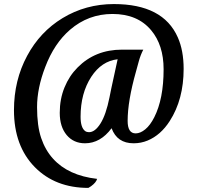

<svg xmlns="http://www.w3.org/2000/svg" viewBox="-20 -728 975 946"><path d="M608.9 -132.3Q608.9 -70.8 648.4 -70.8Q671.4 -70.8 695.8 -90.8Q720.2 -110.8 740.2 -150.4Q786.1 -241.2 786.1 -386.7Q786.1 -505.9 724.6 -579.1Q657.7 -659.2 534.2 -659.2Q415.5 -659.2 325.2 -581.5Q247.1 -514.2 203.1 -398.4Q162.6 -293.5 162.6 -200.4Q162.6 -107.4 182.9 -47.9Q203.1 11.7 241.2 53.7Q316.4 137.2 458.5 153.3Q453.6 171.4 428.7 189.5Q421.4 194.8 415.5 197.8Q252.9 197.8 152.3 96.2Q48.8 -8.3 48.8 -185.1Q48.8 -332.5 113.8 -453.1Q177.2 -571.3 288.1 -638.7Q402.3 -708 541 -708Q783.7 -708 856 -543.9Q884.8 -479 884.8 -388.7Q884.8 -238.3 816.4 -131.8Q772 -62.5 707.5 -35.6Q674.8 -22 638.2 -22Q557.1 -22 529.8 -96.2Q474.6 -22 398.9 -22Q342.8 -22 308.6 -62.5Q274.4 -103.5 274.4 -171.9Q274.4 -240.2 297.9 -297.4Q321.3 -354.5 362.3 -395.5Q449.2 -483.4 581.1 -483.4H686Q672.4 -457 664.1 -426.8L649.9 -375Q608.9 -230 608.9 -132.3ZM519.5 -248.5Q522.9 -268.1 528.3 -292Q553.2 -409.2 559.6 -436Q480.5 -427.2 429.7 -349.6Q377 -268.6 377 -152.8Q377 -98.6 399.9 -82Q407.7 -76.7 418.5 -76.7Q448.2 -76.7 475.3 -119.9Q502.4 -163.1 519.5 -248.5Z"/></svg>

Font: Amarante
Style: Regular
Weight: 400
Designer: Karolina Lach
Foundry: Sorkin Type Co.
Version: Version 1.001